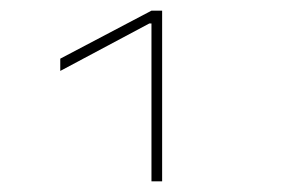

<svg xmlns="http://www.w3.org/2000/svg" viewBox="-20 -750 540 360"><path d="M264 -410V-706H260L93 -617V-640L264 -730H284V-410Z"/></svg>

Font: M PLUS 1 Code Thin
Style: Regular
Weight: 250
Designer: Coji Morishita
Foundry: UNDERFOREST DESIGN
Version: Version 1.002